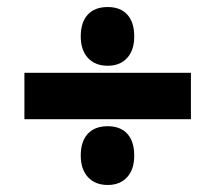

<svg xmlns="http://www.w3.org/2000/svg" viewBox="-20 -627 606 549"><path d="M49.8 -286.1V-418.9H525.9V-286.1ZM210.9 -182.1Q210.9 -222.7 231 -244.4Q251 -266.1 288.1 -266.1Q324.2 -266.1 344 -244.4Q363.8 -222.7 363.8 -182.1Q363.8 -142.6 343.5 -120.4Q323.2 -98.1 288.1 -98.1Q252 -98.1 231.4 -120.6Q210.9 -143.1 210.9 -182.1ZM210.9 -522.9Q210.9 -563.5 231 -585.2Q251 -606.9 288.1 -606.9Q324.2 -606.9 344 -585.2Q363.8 -563.5 363.8 -522.9Q363.8 -483.4 343.5 -461.2Q323.2 -439 288.1 -439Q252 -439 231.4 -461.4Q210.9 -483.9 210.9 -522.9Z"/></svg>

Font: TypoPRO Open Sans
Style: Italic
Weight: 800
Italic angle: -12°
Foundry: Ascender Corporation
Version: Version 1.10